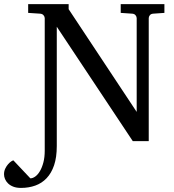

<svg xmlns="http://www.w3.org/2000/svg" viewBox="-113 -691 854 940"><path d="M165 23.9Q165 79.1 151.9 117.9Q138.7 156.7 115.2 181.4Q91.8 206.1 59.8 217.5Q27.8 229 -10.3 229Q-32.2 229 -47.9 222.9Q-63.5 216.8 -73.5 207Q-83.5 197.3 -88.4 185.5Q-93.3 173.8 -93.3 162.1Q-93.3 147 -87.2 134.3Q-81.1 121.6 -73.2 112.8Q-65.4 104 -57.9 99.1Q-50.3 94.2 -47.4 94.2L35.6 182.1Q47.4 182.1 59.8 173.1Q72.3 164.1 82.5 146.7Q92.8 129.4 99.4 104.2Q106 79.1 106 46.9V-602.1Q106 -609.4 100.3 -616.2Q94.7 -623 84 -624L24.9 -627.9V-670.9H223.1V-646L556.2 -143.1V-602.1Q556.2 -609.4 550.8 -616.2Q545.4 -623 535.2 -624L478 -627.9V-670.9H691.9V-627.9L636.2 -624Q625.5 -623 620.4 -616.2Q615.2 -609.4 615.2 -602.1V0H537.1L165 -560.1Z"/></svg>

Font: Charis SIL Phon
Style: Regular
Weight: 400
Foundry: SIL International
Version: Version 5.000